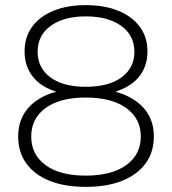

<svg xmlns="http://www.w3.org/2000/svg" viewBox="-20 -725 672 750"><path d="M315 5Q232 5 173 -19Q114 -43 82.5 -87Q51 -131 51 -192Q51 -251 82 -293Q113 -335 172 -358Q185 -363 200 -366Q192 -369 185 -372Q132 -392 104 -431Q76 -470 76 -524Q76 -580 105.5 -620.5Q135 -661 189 -683Q243 -705 315 -705Q388 -705 442 -683Q496 -661 526 -620.5Q556 -580 556 -524Q556 -470 527.5 -431Q499 -392 445 -372Q438 -369 431 -366Q445 -363 458 -358Q518 -335 549.5 -293Q581 -251 581 -192Q581 -131 549 -87Q517 -43 457.5 -19Q398 5 315 5ZM315 -386Q405 -386 455 -423Q505 -460 505 -522Q505 -587 453.5 -624Q402 -661 315 -661Q229 -661 178 -624Q127 -587 127 -523Q127 -460 176.5 -423Q226 -386 315 -386ZM315 -39Q416 -39 473 -80Q530 -121 530 -192Q530 -262 473 -303Q416 -344 315 -344Q214 -344 158 -303Q102 -262 102 -192Q102 -121 158 -80Q214 -39 315 -39Z"/></svg>

Font: Montserrat Z Light
Style: Regular
Weight: 300
Designer: Julieta Ulanovsky
Foundry: Julieta Ulanovsky
Version: Version 8.000